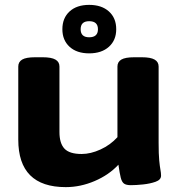

<svg xmlns="http://www.w3.org/2000/svg" viewBox="-20 -760 733 788"><path d="M250 8Q55 8 55 -187V-487Q55 -506 71 -515.5Q87 -525 124 -525H155Q191 -525 207.5 -515.5Q224 -506 224 -487V-218Q224 -172 244.5 -150Q265 -128 315 -128Q352 -128 392.5 -146.5Q433 -165 462 -197V-487Q462 -506 478 -515.5Q494 -525 531 -525H562Q598 -525 614.5 -515.5Q631 -506 631 -487V-174Q631 -127 633.5 -101.5Q636 -76 638.5 -63Q641 -50 641 -39Q641 -22 618.5 -14Q596 -6 567 -3Q538 0 517 0Q498 0 489 -6.5Q480 -13 475.5 -31Q471 -49 466 -84Q427 -42 368.5 -17Q310 8 250 8ZM346 -541Q295 -541 265.5 -568Q236 -595 236 -640Q236 -686 265.5 -713Q295 -740 346 -740Q397 -740 427 -713Q457 -686 457 -640Q457 -595 427 -568Q397 -541 346 -541ZM346 -607Q382 -607 382 -640Q382 -673 346 -673Q311 -673 311 -640Q311 -607 346 -607Z"/></svg>

Font: Asap Expanded ExtraBold
Style: Regular
Weight: 800
Width: 7
Designer: Pablo Cosgaya
Foundry: Omnibus-Type
Version: Version 3.001; ttfautohint (v1.8.4.7-5d5b)